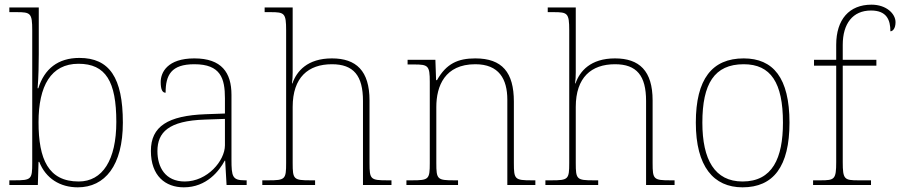

<svg xmlns="http://www.w3.org/2000/svg" viewBox="-20 -792 3854 822"><path d="M313 10C429 10 506 -83 506 -267C506 -460 448 -544 320 -544C228 -544 170 -497 144 -414H141C145 -459 146 -522 146 -560V-760H20V-740H51C111 -740 118 -736 118 -662V-94C118 -24 114 -20 41 -20H20V0H142L145 -99H148C176 -28 237 10 313 10ZM317 -15C187 -15 145 -110 145 -269C145 -424 198 -519 316 -519C433 -519 478 -443 478 -270C478 -107 419 -15 317 -15Z M767 10C865 10 919 -61 942 -104H944L950 0H1036V-20H1029C975 -20 971 -35 971 -110V-386C971 -481 929 -542 812 -542C697 -542 668 -482 668 -441C668 -409 675 -395 689 -395C689 -471 713 -517 812 -517C925 -517 943 -456 943 -371V-306L860 -303C699 -297 626 -251 626 -146C626 -39 688 10 767 10ZM771 -15C687 -15 654 -77 654 -145C654 -225 701 -275 857 -280L943 -283V-170C943 -104 868 -15 771 -15Z M1103 0H1329V-20H1310C1237 -20 1233 -24 1233 -94V-334C1233 -461 1300 -517 1401 -517C1494 -517 1534 -468 1534 -360V0H1656V-20H1639C1566 -20 1562 -24 1562 -94V-362C1562 -489 1505 -542 1401 -542C1296 -542 1250 -487 1232 -435H1230C1232 -447 1233 -465 1233 -482V-760H1113V-740H1138C1198 -740 1205 -736 1205 -662V-94C1205 -24 1201 -20 1128 -20H1103Z M1720 0H1941V-20H1925C1852 -20 1848 -24 1848 -94V-334C1848 -423 1884 -517 2015 -517C2116 -517 2152 -454 2152 -365V0H2272V-20H2257C2184 -20 2180 -24 2180 -94V-357C2180 -482 2130 -542 2015 -542C1941 -542 1891 -520 1851 -449H1847L1844 -536H1725V-516H1753C1813 -516 1820 -511 1820 -442V-94C1820 -24 1816 -20 1743 -20H1720Z M2315 0H2541V-20H2522C2449 -20 2445 -24 2445 -94V-334C2445 -461 2512 -517 2613 -517C2706 -517 2746 -468 2746 -360V0H2868V-20H2851C2778 -20 2774 -24 2774 -94V-362C2774 -489 2717 -542 2613 -542C2508 -542 2462 -487 2444 -435H2442C2444 -447 2445 -465 2445 -482V-760H2325V-740H2350C2410 -740 2417 -736 2417 -662V-94C2417 -24 2413 -20 2340 -20H2315Z M3159 10C3291 10 3360 -79 3360 -267C3360 -459 3290 -542 3164 -542C3029 -542 2959 -454 2959 -267C2959 -79 3035 10 3159 10ZM3159 -15C3040 -15 2987 -108 2987 -267C2987 -433 3038 -517 3164 -517C3280 -517 3332 -438 3332 -267C3332 -115 3287 -15 3159 -15Z M3461 0H3709V-20H3655C3595 -20 3588 -24 3588 -98V-511H3732V-536H3588V-600C3588 -691 3631 -747 3709 -747C3776 -747 3792 -707 3792 -658C3802 -658 3814 -670 3814 -697C3814 -733 3775 -772 3711 -772C3616 -772 3560 -709 3560 -600V-536H3465V-511H3560V-98C3560 -24 3553 -20 3493 -20H3461Z"/></svg>

Font: Noto Serif Gurmukhi Thin
Style: Regular
Weight: 100
Designer: Vaibhav Singh and the Monotype Design Team
Foundry: Monotype Imaging Inc.
Version: Version 2.004